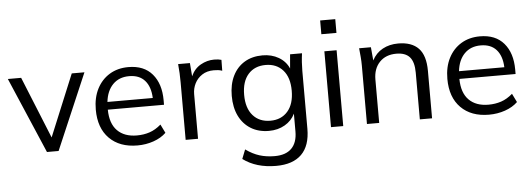

<svg xmlns="http://www.w3.org/2000/svg" viewBox="-56 -875 3506 1266"><g transform="rotate(-5 1697.5 -242.0)"><path d="M227 0 12 -502H100L266 -93L435 -502H519L304 0Z M826 9Q708 9 640 -59.5Q572 -128 572 -250Q572 -329 602 -387.5Q632 -446 685.5 -478.5Q739 -511 810 -511Q913 -511 968 -446.5Q1023 -382 1023 -273V-243H651Q652 -151 698.5 -104Q745 -57 828 -57Q873 -57 912 -70Q951 -83 988 -115L1016 -58Q983 -26 932.5 -8.5Q882 9 826 9ZM810 -451Q743 -451 702 -409Q661 -367 653 -294H953Q950 -369 913.5 -410Q877 -451 810 -451Z M1145 0V-381Q1145 -411 1143.5 -442Q1142 -473 1139 -502H1217L1224 -414Q1246 -463 1288.5 -487Q1331 -511 1378 -511Q1407 -511 1426 -505L1425 -433Q1411 -438 1398 -439.5Q1385 -441 1369 -441Q1324 -441 1292 -420Q1260 -399 1243.5 -366Q1227 -333 1227 -296V0Z M1725 223Q1593 223 1506 158L1530 97Q1576 130 1621.5 144Q1667 158 1721 158Q1795 158 1833 119.5Q1871 81 1871 8V-110Q1849 -64 1803 -37.5Q1757 -11 1698 -11Q1629 -11 1578.5 -42Q1528 -73 1500.5 -129Q1473 -185 1473 -262Q1473 -338 1500.5 -394Q1528 -450 1578.5 -480.5Q1629 -511 1698 -511Q1758 -511 1804.5 -484Q1851 -457 1872 -409L1880 -502H1959Q1955 -473 1953 -443.5Q1951 -414 1951 -386V-3Q1951 109 1893.5 166Q1836 223 1725 223ZM1713 -77Q1785 -77 1827.5 -125.5Q1870 -174 1870 -262Q1870 -350 1827.5 -398Q1785 -446 1713 -446Q1640 -446 1597.5 -398Q1555 -350 1555 -262Q1555 -174 1597.5 -125.5Q1640 -77 1713 -77Z M2097 -616V-707H2197V-616ZM2107 0V-502H2188V0Z M2345 0V-386Q2345 -414 2342.5 -443.5Q2340 -473 2337 -502H2415L2423 -414Q2448 -462 2493 -486.5Q2538 -511 2596 -511Q2685 -511 2730.5 -463.5Q2776 -416 2776 -314V0H2695V-309Q2695 -380 2666.5 -412.5Q2638 -445 2578 -445Q2508 -445 2467 -402Q2426 -359 2426 -287V0Z M3153 9Q3035 9 2967 -59.5Q2899 -128 2899 -250Q2899 -329 2929 -387.5Q2959 -446 3012.5 -478.5Q3066 -511 3137 -511Q3240 -511 3295 -446.5Q3350 -382 3350 -273V-243H2978Q2979 -151 3025.5 -104Q3072 -57 3155 -57Q3200 -57 3239 -70Q3278 -83 3315 -115L3343 -58Q3310 -26 3259.5 -8.5Q3209 9 3153 9ZM3137 -451Q3070 -451 3029 -409Q2988 -367 2980 -294H3280Q3277 -369 3240.5 -410Q3204 -451 3137 -451Z"/></g></svg>

Font: Winston
Style: Regular
Weight: 400
Designer: Original fonts by Vernon Adams / Changes by Cristiano Sobral
Foundry: Original fonts by Vernon Adams / Changes by Cristiano Sobral
Version: Version 2.503;July 17, 2020;FontCreator 13.0.0.2655 64-bit